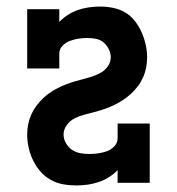

<svg xmlns="http://www.w3.org/2000/svg" viewBox="-20 -558 540 586"><path d="M214 8Q193 8 173 4.5Q153 1 135 -9Q117 -19 103.5 -34.5Q90 -50 81 -68.5Q72 -87 67.5 -107Q63 -127 63 -147Q63 -163 66 -178.5Q69 -194 75.5 -208.5Q82 -223 91.5 -235.5Q101 -248 112.5 -259Q124 -270 137.5 -278.5Q151 -287 165 -293.5Q179 -300 194 -305Q209 -310 224.5 -314Q240 -318 255 -322.5Q270 -327 284 -334Q298 -341 308 -354Q318 -367 318 -383Q318 -396 312 -408Q306 -420 296 -428.5Q286 -437 273 -439.5Q260 -442 246 -442Q233 -442 219.5 -440Q206 -438 193 -433Q180 -428 170.5 -418Q161 -408 161 -394V-349H63V-530H161V-491Q172 -503 187 -512.5Q202 -522 218 -527.5Q234 -533 251 -535.5Q268 -538 285 -538Q305 -538 325 -534Q345 -530 362 -520Q379 -510 391.5 -494Q404 -478 412 -460Q420 -442 424.5 -422.5Q429 -403 429 -383Q429 -367 426 -351.5Q423 -336 416.5 -321.5Q410 -307 400.5 -294.5Q391 -282 379.5 -271.5Q368 -261 355 -252.5Q342 -244 327.5 -237Q313 -230 298 -225Q283 -220 268 -216Q253 -212 237.5 -208Q222 -204 208 -197Q194 -190 184 -176.5Q174 -163 174 -148Q174 -134 181 -121.5Q188 -109 199.5 -101Q211 -93 225 -90.5Q239 -88 253 -88Q266 -88 280 -90Q294 -92 306.5 -96.5Q319 -101 329 -111.5Q339 -122 339 -136V-181H437V0H339V-39Q328 -27 313 -17.5Q298 -8 281.5 -2.5Q265 3 248 5.5Q231 8 214 8Z"/></svg>

Font: Iosevka Slab
Style: Bold
Weight: 700
Monospace: yes
Designer: Belleve Invis
Foundry: Belleve Invis
Version: Version 11.1.1; ttfautohint (v1.8.3)